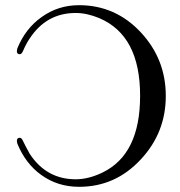

<svg xmlns="http://www.w3.org/2000/svg" viewBox="-20 -699 692 740"><path d="M619 -329C619 -424 587 -505 523 -574C458 -644 378 -679 285 -679C231 -679 183 -664 140 -633C99 -604 68 -564 47 -513C46 -509 45 -505 45 -501C45 -494 49 -490 56 -490C61 -490 65 -494 68 -501C78 -524 87 -540 94 -550C137 -616 196 -649 272 -649C301 -649 332 -642 363 -629C468 -584 520 -485 520 -330C520 -179 472 -81 375 -34C340 -17 305 -8 272 -8C196 -8 137 -41 94 -107C82 -129 73 -146 68 -157C65 -164 61 -168 56 -168C49 -168 45 -164 45 -156C45 -153 46 -149 47 -145C68 -94 99 -53 140 -24C182 6 230 21 285 21C378 21 457 -14 522 -84C587 -153 619 -235 619 -329Z"/></svg>

Font: Veleka
Style: Regular
Weight: 400
Designer: Stefan Peev, Context Ltd, 2016; SIL International, 1997-2014.
Foundry: Stefan Peev, Context Ltd, 2016
Version: Version 1.000